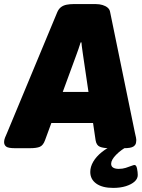

<svg xmlns="http://www.w3.org/2000/svg" viewBox="-60 -722 693 938"><path d="M13 2Q-20 2 -30 -6Q-40 -14 -40 -28Q-40 -38 -35.5 -49.5Q-31 -61 -25 -74L220 -663Q227 -679 238.5 -687.5Q250 -696 265.5 -699Q281 -702 297 -702H409Q426 -702 441 -697.5Q456 -693 466 -684.5Q476 -676 478 -663L599 -74Q602 -61 604.5 -49.5Q607 -38 605 -28Q604 -14 591.5 -6Q579 2 545 2H474Q445 2 428 -5Q411 -12 407 -37L346 -451Q344 -467 341.5 -483Q339 -499 338 -515H334Q329 -499 323.5 -483Q318 -467 312 -451L160 -37Q151 -12 135 -5Q119 2 86 2ZM129 -121V-273H471V-121ZM493 196Q440 196 410.5 175Q381 154 381 118Q381 93 395.5 68Q410 43 438 20.5Q466 -2 504 -17L568 -10Q532 9 507.5 34Q483 59 483 78Q483 91 493 97Q503 103 520 103Q539 103 554.5 98Q570 93 581.5 88.5Q593 84 597 84Q606 84 609.5 101.5Q613 119 613 133Q613 151 597.5 165Q582 179 555 187.5Q528 196 493 196Z"/></svg>

Font: Asap Black
Style: Italic
Weight: 900
Italic angle: -6°
Designer: Pablo Cosgaya
Foundry: Omnibus-Type
Version: Version 3.001